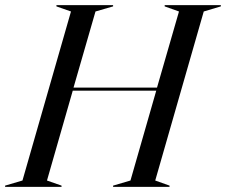

<svg xmlns="http://www.w3.org/2000/svg" viewBox="-73 -732 885 752"><path d="M792 -707 725 -687 535 -25 591 -5V0H370V-5L438 -25L539 -377H212L111 -25L168 -5V0H-53V-5L15 -25L205 -687L148 -707V-712H370V-707L301 -687L215 -389H542L628 -687L572 -707V-712H792Z"/></svg>

Font: Nyght Serif Italic
Style: Regular
Weight: 400
Italic angle: -16°
Designer: Maksym Kobuzan
Version: Version 0.410